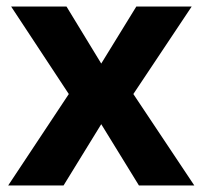

<svg xmlns="http://www.w3.org/2000/svg" viewBox="-20 -566 618 586"><path d="M190 -279 14 -546H183L289 -372L396 -546H565L387 -279L573 0H404L289 -187L174 0H5Z"/></svg>

Font: Noto Sans Sundanese
Style: Regular
Weight: 400
Designer: Monotype Design Team (Regular), Sérgio L. Martins (other weights)
Foundry: Monotype Imaging Inc.
Version: Version 2.003